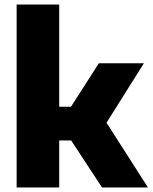

<svg xmlns="http://www.w3.org/2000/svg" viewBox="-20 -828 674 848"><path d="M430.5 0 294.5 -207.5H241.5V0H53.5V-808H241.5V-356.5H293.5L416.5 -548.5H615.5L450.5 -286L633.5 0Z"/></svg>

Font: Encode Sans ExtraBold
Style: Regular
Weight: 800
Designer: Multiple Designers
Foundry: Impallari Type
Version: Version 2.000